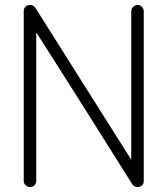

<svg xmlns="http://www.w3.org/2000/svg" viewBox="-20 -735 671 768"><path d="M100 13Q90 13 82.5 6Q75 -1 75 -11V-690Q75 -709 93 -714Q111 -719 122 -703Q215 -555 281.5 -450Q348 -345 391.5 -276Q435 -207 460 -167.5Q485 -128 495 -112Q505 -96 505 -96V-690Q505 -700 513 -707.5Q521 -715 531 -715Q541 -715 548 -707.5Q555 -700 555 -690V-11Q555 7 538 12Q520 17 509 2Q416 -146 350 -251Q284 -356 240 -425Q196 -494 171 -533.5Q146 -573 135.5 -589Q125 -605 125 -605V-11Q125 -1 118 6Q111 13 100 13Z"/></svg>

Font: Zen Kurenaido
Style: Regular
Weight: 400
Designer: Yoshimichi Ohira
Foundry: Positype
Version: Version 1.001